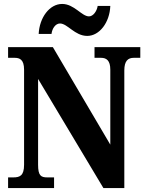

<svg xmlns="http://www.w3.org/2000/svg" viewBox="-20 -953 741 973"><path d="M422 -771C484 -771 536 -839 539 -923H475C471 -896 452 -870 431 -870C394 -870 356 -933 295 -933C231 -933 180 -864 176 -781H241C244 -808 261 -834 284 -834C322 -834 359 -771 422 -771ZM21 0H254V-54H220C188 -54 173 -62 173 -118V-553L504 0H610V-596C610 -645 629 -660 658 -660H691V-714H459V-660H492C519 -660 539 -647 539 -600V-220L248 -714H21V-660H54C79 -660 102 -652 102 -600V-118C102 -62 80 -54 47 -54H21Z"/></svg>

Font: Noto Serif Devanagari Condensed ExtraBold
Style: Regular
Weight: 800
Width: 3
Designer: Universal Thirst, Indian Type Foundry and the Monotype Design Team
Foundry: Monotype Imaging Inc.
Version: Version 2.004